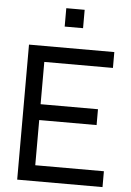

<svg xmlns="http://www.w3.org/2000/svg" viewBox="-61 -975 697 1020"><g transform="rotate(5 287.5 -465.0)"><path d="M525 -84.5H159V-325.5H465V-410H159V-635.5H525V-720H70V0H525ZM250.5 -832H348.5V-930H250.5Z"/></g></svg>

Font: Eudonet Medium
Style: Regular
Weight: 500
Designer: Mikhail Sharanda
Foundry: Mikhail Sharanda
Version: Version 4.503;Glyphs 3.1.2 (3151)